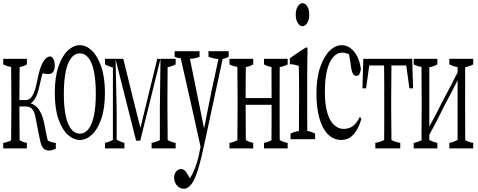

<svg xmlns="http://www.w3.org/2000/svg" viewBox="-26 -880 2988 1200"><path d="M222.7 -11.2Q210.4 -68.4 198.2 -135.3Q193.8 -163.1 186 -180.4Q178.2 -197.8 166.5 -206.1Q154.8 -214.4 136.7 -214.4H95.2V-209.5Q95.2 -166.5 95.7 -120.4Q96.2 -74.2 96.7 -3.4Q120.1 9.8 142.1 12.7Q142.1 34.7 142.1 47.4H-5.9Q-5.9 35.2 -5.9 12.7Q19 9.8 43.5 -2.4Q44.9 -193.4 44.9 -199.2Q44.9 -227.5 44.9 -265.1Q44.9 -303.7 44.4 -350.6Q43.9 -397.5 43.5 -461.9Q18.6 -464.8 -5.9 -477.5Q-5.9 -490.2 -5.9 -512.7H142.1Q142.1 -490.2 142.1 -477.5Q120.1 -464.4 96.7 -460.9Q95.2 -263.2 95.2 -259.3V-254.4H133.8Q149.4 -254.4 162.4 -264.6Q175.3 -274.9 186 -301.3Q196.8 -327.6 206.1 -373.5Q225.1 -476.6 255.4 -509.8Q270.5 -525.9 290 -527.8Q316.4 -514.6 316.4 -471.7Q316.4 -446.3 306.6 -431.2Q297.4 -417.5 276.4 -417.5Q261.7 -417.5 251 -419.9Q248 -420.4 240.2 -422.4Q231.4 -393.6 223.4 -354.5Q215.3 -315.4 205.6 -290Q196.3 -264.6 183.1 -250Q178.2 -244.1 172.4 -239.3Q169.4 -231.9 166.5 -233.9Q170.4 -227.5 173.8 -231Q210 -215.8 230 -172.9Q242.7 -146 251.5 -103.5Q261.7 -47.4 272.5 -1Q297.4 10.7 322.8 13.2Q322.8 36.1 322.8 49.3Q297.9 61 283.7 61Q258.3 61 244.9 47.1Q231.4 33.2 222.7 -11.2Z M572.8 -293.5Q572.8 -458 527.8 -517.1Q505.4 -546.4 473.1 -546.4Q440.9 -546.4 418.5 -517.1Q396 -487.8 384.5 -431.6Q373 -375.5 373 -293.5Q373 -132.3 418.5 -73.7Q440.9 -44.9 473.1 -44.9Q505.4 -44.9 527.6 -74Q549.8 -103 561.3 -158Q572.8 -212.9 572.8 -293.5ZM473.1 -5.4Q434.1 -5.4 398.2 -37.4Q362.3 -69.3 339.4 -135Q316.4 -200.7 316.4 -299.1Q316.4 -397.5 339.4 -464.4Q362.3 -531.2 398.2 -564.5Q434.1 -597.7 473.1 -597.7Q512.2 -597.7 547.6 -564.5Q583 -531.2 606.4 -464.4Q629.9 -397.5 629.9 -299.3Q629.9 -201.2 606.4 -135.3Q583 -69.3 547.6 -37.4Q512.2 -5.4 473.1 -5.4Z M744.6 -512.7Q798.3 -291.5 851.6 -80.6Q903.8 -292 957 -512.7H972.2Q974.6 -507.8 977.1 -512.7Q913.6 -252 850.6 -1H824.7Q761.7 -250 696.3 -508.8Q699.7 -349.1 703.1 -199.2Q703.1 -98.1 703.1 -7.3Q727.5 7.3 751.5 12.7Q751.5 35.2 751.5 47.4H630.4Q630.4 34.7 630.4 12.7Q654.8 8.3 679.7 -5.9Q679.7 -227.1 679.7 -458.5Q655.3 -463.4 630.4 -477.5Q630.4 -490.2 630.4 -512.7ZM1071.8 -477.5Q1046.9 -464.4 1021.5 -460.4V-457Q1021.5 -446.3 1021.5 -445.8Q1021.5 -400.9 1021 -352.5Q1020.5 -304.2 1020.5 -266.1Q1020.5 -228 1020.5 -199.2Q1020.5 -158.7 1022 -4.4Q1046.9 9.3 1071.8 12.7Q1071.8 34.7 1071.8 47.4H921.4Q921.4 35.2 921.4 12.7Q946.8 8.8 973.1 -4.4Q973.1 -96.7 973.1 -199.2Q975.1 -351.1 977.1 -512.7H1071.8Q1071.8 -490.2 1071.8 -477.5Z M1403.3 -560.1Q1403.3 -538.1 1403.3 -525.4Q1384.3 -513.7 1365.7 -512.2Q1309.1 -251 1255.4 0.5Q1233.9 106 1213.6 172.6Q1193.4 239.3 1171.9 269.5Q1148.9 299.8 1123 299.8Q1106.9 299.8 1092.8 290.5Q1078.6 281.2 1070.3 263.9Q1062 246.6 1062 225.6Q1065.4 200.7 1078.1 188.5Q1090.8 176.3 1105.5 176.3Q1117.7 176.3 1128.4 185.8Q1139.2 195.3 1152.8 219.7Q1154.8 228 1156.7 226.1Q1158.7 234.4 1160.6 232.9Q1163.1 234.4 1165 226.6Q1171.9 216.8 1177.2 206.1Q1193.8 173.3 1205.6 133.5Q1217.3 93.8 1224.6 51.8Q1225.6 49.8 1227.1 38.1Q1227.1 42.5 1227.5 37.1Q1168 -234.4 1103.5 -516.1Q1084.5 -516.1 1065.4 -525.9Q1065.4 -538.1 1065.4 -560.1H1221.2Q1221.2 -537.6 1221.2 -524.9Q1191.9 -513.7 1161.1 -512.2Q1206.1 -289.6 1249.5 -77.1Q1272.5 -189.5 1295.9 -311Q1317.4 -406.2 1338.9 -510.7Q1307.6 -513.2 1276.9 -525.9Q1276.9 -538.1 1276.9 -560.1Z M1772 -512.7Q1772 -490.2 1772 -477.5Q1747.1 -464.4 1722.2 -460.9Q1721.7 -404.8 1721.7 -352.5Q1721.7 -227.5 1721.7 -112.3Q1721.7 -60.1 1722.2 -7.8V-4.4Q1747.1 9.3 1772 12.7Q1772 34.7 1772 47.4H1624Q1624 35.2 1624 12.7Q1647 9.3 1670.9 -3.4V-7.3Q1670.9 -9.3 1670.9 -21Q1671.4 -66.4 1671.4 -121.6Q1671.4 -168.5 1671.4 -225.1H1509.3Q1509.8 -72.8 1510.3 -7.8V-4.4Q1534.2 8.8 1556.6 12.7Q1556.6 34.7 1556.6 47.4H1408.2Q1408.2 35.2 1408.2 12.7Q1433.1 9.3 1457.5 -3.4Q1459 -197.3 1459 -199.2Q1459 -227.5 1459 -266.1Q1459 -306.2 1457.5 -445.8Q1457.5 -447.3 1457.5 -458.5V-461.9Q1433.1 -464.8 1408.2 -477.5Q1408.2 -490.2 1408.2 -512.7H1556.6Q1556.6 -490.2 1556.6 -477.5Q1534.2 -464.4 1510.3 -460.9V-457.5Q1510.3 -446.8 1510.3 -445.8Q1509.3 -394 1509.3 -352.5Q1509.3 -304.7 1509.3 -267.1H1671.4Q1670.9 -421.4 1670.9 -458V-461.4Q1646.5 -464.4 1624 -477.5Q1624 -490.2 1624 -512.7Z M1864.7 -716.3Q1847.7 -716.3 1835 -736.3Q1822.3 -756.3 1822.3 -788.1Q1822.3 -819.8 1835 -839.8Q1847.7 -859.9 1864.7 -859.9Q1881.8 -859.9 1894.3 -840.3Q1906.7 -820.8 1906.7 -788.6Q1906.7 -756.3 1894.3 -736.3Q1881.8 -716.3 1864.7 -716.3ZM1790 -44.9Q1815.9 -58.1 1842.3 -61V-64.5Q1842.3 -75.2 1842.3 -77.1Q1842.3 -122.1 1842.8 -170.9Q1843.3 -219.7 1843.3 -256.3Q1843.3 -289.6 1843.3 -313Q1843.3 -392.6 1841.3 -467.8Q1813.5 -478 1785.6 -479Q1785.6 -502 1785.6 -515.1Q1837.4 -554.7 1889.2 -584.5Q1892.6 -585.4 1896 -576.2Q1895 -500.5 1894 -415Q1894 -297.9 1894 -170.9Q1894 -118.7 1894.5 -64.9V-61.5Q1918.9 -58.1 1943.4 -44.9Q1943.4 -32.2 1943.4 -9.8H1790Q1790 -32.2 1790 -44.9Z M2159.2 -81.1Q2196.3 -95.2 2222.7 -148.9Q2227.5 -147.5 2232.4 -135.7Q2219.7 -94.2 2202.4 -65.4Q2185.1 -36.6 2161.9 -21Q2138.7 -5.4 2106.9 -5.4Q2059.1 -5.4 2024.4 -39.8Q1989.7 -74.2 1970.7 -139.4Q1951.7 -204.6 1951.7 -294.9Q1951.7 -391.6 1974.9 -459Q1998 -526.4 2033.9 -562Q2069.8 -597.7 2110.4 -597.7Q2140.6 -597.7 2166 -578.1Q2191.4 -558.6 2208.3 -524.2Q2225.1 -489.7 2229.5 -446.8Q2226.1 -425.8 2219.5 -415.8Q2212.9 -405.8 2201.7 -405.8Q2187 -405.8 2179.7 -419.4Q2171.4 -434.6 2168.5 -458.5Q2162.1 -504.4 2155.3 -540.5Q2149.9 -543 2147 -544.4Q2128.9 -551.3 2112.8 -551.3Q2081.5 -551.3 2056.6 -523.4Q2031.7 -495.6 2018.1 -441.4Q2004.4 -387.2 2004.4 -306.6Q2004.4 -226.1 2020 -174.3Q2035.6 -122.6 2062.7 -98.4Q2089.8 -74.2 2122.6 -74.2Q2141.1 -74.2 2159.2 -81.1Z M2319.8 12.7Q2348.6 8.8 2375 -4.9V-8.3Q2375 -9.3 2375 -19.5Q2375 -61 2375.5 -112.8Q2375.5 -227.5 2375.5 -352.5Q2375.5 -402.8 2374.5 -465.8V-470.7H2281.7Q2272 -394.5 2262.2 -328.1H2239.3Q2242.2 -415.5 2244.6 -512.7H2550.3Q2553.2 -415.5 2555.7 -328.1H2532.7Q2522.9 -394.5 2513.2 -470.7H2420.4Q2418.9 -287.1 2418.9 -266.1Q2418.9 -228 2418.9 -199.2Q2418.9 -158.7 2420.4 -19.5Q2420.4 -8.8 2420.4 -8.3V-4.9Q2446.8 8.8 2475.6 12.7Q2475.6 34.7 2475.6 47.4H2319.8Q2319.8 34.7 2319.8 12.7Z M2931.6 -512.7Q2931.6 -490.2 2931.6 -477.5Q2906.7 -464.4 2881.3 -460.4V-457Q2881.3 -446.3 2881.3 -445.8Q2881.3 -394.5 2881.3 -352.5Q2881.3 -304.2 2880.9 -266.1Q2880.9 -227.5 2880.9 -199.2Q2881.3 -150.9 2881.3 -112.3Q2881.8 -61 2881.8 -19.5Q2881.8 -8.3 2881.8 -7.3V-3.9Q2906.7 9.3 2931.6 12.7Q2931.6 34.7 2931.6 47.4H2782.2Q2782.2 35.2 2782.2 12.7Q2807.1 8.3 2834 -5.4Q2834 -186.5 2834 -377.9Q2792.5 -295.4 2752.9 -222.7Q2706.1 -125.5 2657.2 -37.6Q2657.2 -16.6 2657.2 -5.4Q2683.1 8.3 2707.5 12.7Q2707.5 34.7 2707.5 47.4H2559.6Q2559.6 35.2 2559.6 12.7Q2584 9.3 2608.9 -3.9V-7.3Q2608.9 -8.3 2608.9 -19.5Q2608.4 -26.4 2608.4 -51.8Q2608.4 -80.6 2608.9 -112.8Q2609.4 -145 2609.4 -199.2Q2609.4 -227.5 2609.4 -266.1Q2609.4 -304.7 2608.9 -352.8Q2608.4 -400.9 2608.4 -445.8Q2608.4 -447.3 2608.4 -458.5V-461.9Q2584 -464.8 2559.6 -477.5Q2559.6 -490.2 2559.6 -512.7H2707.5Q2707.5 -490.2 2707.5 -477.5Q2683.1 -463.9 2657.2 -459.5Q2657.2 -269.5 2657.2 -89.4Q2698.7 -162.6 2738.8 -245.1Q2785.6 -331.1 2834 -427.2Q2834 -439 2834 -460.4Q2807.6 -464.4 2782.2 -477.5Q2782.2 -490.2 2782.2 -512.7Z"/></svg>

Font: Scarab Serif
Style: Condensed-Light
Weight: 300
Designer: John Roberts
Foundry: Scarab
Version: 1.0